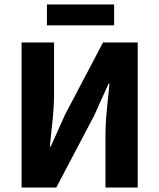

<svg xmlns="http://www.w3.org/2000/svg" viewBox="-20 -843 716 863"><path d="M77 0V-652H223V-422Q223 -364 216 -300Q209 -236 204 -184H208L272 -327L443 -652H599V0H454V-231Q454 -289 460.5 -351Q467 -413 472 -467H468L404 -325L233 0ZM191 -729V-823H493V-729Z"/></svg>

Font: hySource Sans Pro
Style: Bold
Weight: 700
Designer: Paul D. Hunt
Foundry: Adobe Systems Incorporated
Version: Version 2.021;PS 2.000;hotconv 1.0.86;makeotf.lib2.5.63406